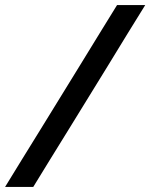

<svg xmlns="http://www.w3.org/2000/svg" viewBox="-48 -733 590 753"><path d="M-28 0Q6 -55.5 38 -107.5Q70 -159.5 112.5 -228L265.5 -476.5Q309 -547.5 342.2 -601.5Q375.5 -655.5 411 -713H521.5Q486 -655.5 452.5 -601.5Q419 -547 374.5 -474L223 -228Q180.5 -159.5 148.5 -107.5Q116.5 -55.5 82.5 0Z"/></svg>

Font: Heraclito Medium
Style: Italic
Weight: 500
Italic angle: -12°
Designer: Kostas Bartsokas (font) & Cristiano Sobral (main changes)
Foundry: Kostas Bartsokas (font) & Cristiano Sobral (main changes)
Version: Version 1.00;July 8, 2020;FontCreator 13.0.0.2655 64-bit